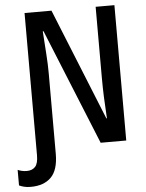

<svg xmlns="http://www.w3.org/2000/svg" viewBox="-105 -762 765 1009"><g transform="rotate(-5 277.5 -257.5)"><path d="M16 199Q-4 199 -19.5 195Q-35 191 -45 186V104Q-36 108 -24 111Q-12 114 3 114Q31 114 47 97Q63 80 63 36V-714H205L443 -125H446Q442 -187 440 -238.5Q438 -290 438 -342V-714H537V0H402L154 -610H150Q154 -549 158 -491.5Q162 -434 162 -386V37Q162 122 124 160.5Q86 199 16 199Z"/></g></svg>

Font: Noto Sans Mono Medium
Style: Regular
Weight: 500
Designer: Monotype Design Team
Foundry: Monotype Imaging Inc.
Version: Version 2.014